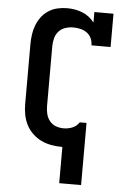

<svg xmlns="http://www.w3.org/2000/svg" viewBox="-62 -789 724 1040"><g transform="rotate(5 300.0 -269.0)"><path d="M300 205V8Q299 8 298.5 8Q298 8 297 8Q269 8 240 3Q211 -2 185 -14.5Q159 -27 137.5 -47.5Q116 -68 103 -93.5Q90 -119 84.5 -147.5Q79 -176 79 -205V-530Q79 -556 82.5 -582.5Q86 -609 95.5 -634Q105 -659 121 -680.5Q137 -702 159.5 -716.5Q182 -731 208 -737Q234 -743 261 -743Q282 -743 302.5 -739.5Q323 -736 342.5 -728.5Q362 -721 379 -708Q396 -695 409 -678V-735H513V-554H409Q409 -574 401 -592Q393 -610 377 -621.5Q361 -633 341.5 -637.5Q322 -642 302 -642Q281 -642 259.5 -635Q238 -628 223.5 -611.5Q209 -595 203.5 -573.5Q198 -552 198 -530V-205Q198 -184 203 -163Q208 -142 221.5 -125Q235 -108 255.5 -100.5Q276 -93 297 -93Q321 -93 343.5 -101.5Q366 -110 380 -130L382 -133H419V205Z"/></g></svg>

Font: Iosevka Slab Extended
Style: Bold
Weight: 700
Width: 7
Monospace: yes
Designer: Belleve Invis
Foundry: Belleve Invis
Version: Version 11.1.0; ttfautohint (v1.8.3)